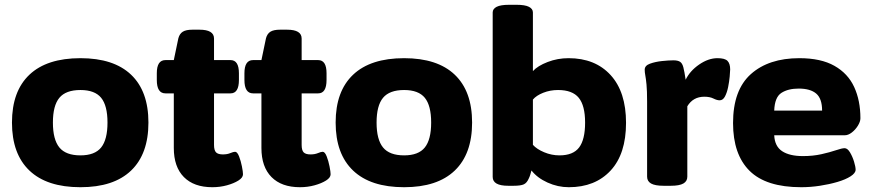

<svg xmlns="http://www.w3.org/2000/svg" viewBox="-20 -774 3647 802"><path d="M316 8Q176 8 103 -61.5Q30 -131 30 -262Q30 -393 103 -462Q176 -531 316 -531Q455 -531 527.5 -462Q600 -393 600 -262Q600 -131 527.5 -61.5Q455 8 316 8ZM316 -125Q376 -125 402.5 -158Q429 -191 429 -262Q429 -333 402.5 -365.5Q376 -398 316 -398Q255 -398 228 -365.5Q201 -333 201 -262Q201 -191 228 -158Q255 -125 316 -125Z M867 8Q790 8 748 -34.5Q706 -77 706 -156V-384H671Q635 -384 635 -440V-468Q635 -523 671 -523H706L725 -614Q730 -633 743.5 -641.5Q757 -650 784 -650H813Q874 -650 874 -613V-523H943Q978 -523 978 -468V-440Q978 -384 943 -384H874V-169Q874 -146 882.5 -137.5Q891 -129 911 -129Q929 -129 942 -134.5Q955 -140 962 -140Q971 -140 978.5 -121Q986 -102 990.5 -79Q995 -56 995 -46Q995 -32 976 -20Q957 -8 928 0Q899 8 867 8Z M1233 8Q1156 8 1114 -34.5Q1072 -77 1072 -156V-384H1037Q1001 -384 1001 -440V-468Q1001 -523 1037 -523H1072L1091 -614Q1096 -633 1109.5 -641.5Q1123 -650 1150 -650H1179Q1240 -650 1240 -613V-523H1309Q1344 -523 1344 -468V-440Q1344 -384 1309 -384H1240V-169Q1240 -146 1248.5 -137.5Q1257 -129 1277 -129Q1295 -129 1308 -134.5Q1321 -140 1328 -140Q1337 -140 1344.5 -121Q1352 -102 1356.5 -79Q1361 -56 1361 -46Q1361 -32 1342 -20Q1323 -8 1294 0Q1265 8 1233 8Z M1668 8Q1528 8 1455 -61.5Q1382 -131 1382 -262Q1382 -393 1455 -462Q1528 -531 1668 -531Q1807 -531 1879.5 -462Q1952 -393 1952 -262Q1952 -131 1879.5 -61.5Q1807 8 1668 8ZM1668 -125Q1728 -125 1754.5 -158Q1781 -191 1781 -262Q1781 -333 1754.5 -365.5Q1728 -398 1668 -398Q1607 -398 1580 -365.5Q1553 -333 1553 -262Q1553 -191 1580 -158Q1607 -125 1668 -125Z M2356 8Q2310 8 2267 -11.5Q2224 -31 2200 -62Q2197 -52 2195 -44.5Q2193 -37 2189 -29Q2181 -10 2168 -4Q2155 2 2125 2H2103Q2038 2 2038 -35V-722Q2038 -737 2054.5 -745.5Q2071 -754 2107 -754H2137Q2173 -754 2189.5 -745.5Q2206 -737 2206 -722V-477Q2226 -499 2267.5 -515Q2309 -531 2355 -531Q2466 -531 2530.5 -460.5Q2595 -390 2595 -261Q2595 -131 2530.5 -61.5Q2466 8 2356 8ZM2317 -125Q2374 -125 2399 -158Q2424 -191 2424 -262Q2424 -333 2397.5 -365.5Q2371 -398 2311 -398Q2278 -398 2249 -386.5Q2220 -375 2206 -358V-169Q2222 -151 2253 -138Q2284 -125 2317 -125Z M2752 2Q2716 2 2699.5 -7.5Q2683 -17 2683 -36V-349Q2683 -396 2680.5 -421Q2678 -446 2675.5 -459Q2673 -472 2673 -483Q2673 -500 2695 -508Q2717 -516 2745 -519Q2773 -522 2793 -522Q2811 -522 2820.5 -516Q2830 -510 2834.5 -492.5Q2839 -475 2844 -441Q2862 -478 2900.5 -504.5Q2939 -531 2977 -531Q3008 -531 3019 -519.5Q3030 -508 3030 -484Q3030 -475 3028 -454Q3026 -433 3021.5 -410.5Q3017 -388 3008.5 -371.5Q3000 -355 2986 -355Q2975 -355 2960 -362.5Q2945 -370 2922 -370Q2875 -370 2851 -330V-36Q2851 -17 2834.5 -7.5Q2818 2 2782 2Z M3327 8Q3180 8 3111 -60.5Q3042 -129 3042 -260Q3042 -398 3116.5 -464.5Q3191 -531 3319 -531Q3409 -531 3465.5 -499Q3522 -467 3548 -410.5Q3574 -354 3574 -280Q3574 -266 3563.5 -249Q3553 -232 3538 -220.5Q3523 -209 3509 -209H3214Q3216 -163 3247 -142.5Q3278 -122 3334 -122Q3376 -122 3411.5 -130Q3447 -138 3472 -146.5Q3497 -155 3508 -155Q3520 -155 3530.5 -137.5Q3541 -120 3547.5 -98.5Q3554 -77 3554 -65Q3554 -51 3533 -37.5Q3512 -24 3478 -14Q3444 -4 3404.5 2Q3365 8 3327 8ZM3214 -312H3414Q3414 -362 3389.5 -383Q3365 -404 3316 -404Q3272 -404 3244 -386Q3216 -368 3214 -312Z"/></svg>

Font: Asap Semi Expanded ExtraBold
Style: Regular
Weight: 800
Width: 6
Designer: Pablo Cosgaya
Foundry: Omnibus-Type
Version: Version 3.001; ttfautohint (v1.8.4.7-5d5b)